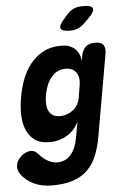

<svg xmlns="http://www.w3.org/2000/svg" viewBox="-113 -833 780 1151"><g transform="rotate(-5 276.5 -257.5)"><path d="M338 -99Q328 -76 311 -56Q294 -36 271.5 -21.5Q249 -7 221.5 1.5Q194 10 163 10Q103 10 69 -16.5Q35 -43 20 -84.5Q5 -126 5 -176.5Q5 -227 14 -274Q22 -324 40.5 -374.5Q59 -425 90.5 -466.5Q122 -508 169 -534Q216 -560 281 -560Q330 -560 360 -533.5Q390 -507 396 -459L400 -485Q407 -523 426.5 -541.5Q446 -560 483 -560Q521 -560 534 -541.5Q547 -523 540 -485L455 0Q444 65 423.5 115Q403 165 368.5 199.5Q334 234 281.5 252Q229 270 153 270Q123 270 96 264.5Q69 259 45 248Q21 237 1 220.5Q-19 204 -35 181Q-42 170 -45 157Q-48 144 -46 130Q-44 116 -35.5 102.5Q-27 89 -15 78Q-3 67 12.5 60Q28 53 43 53Q53 53 62.5 56Q72 59 79 67Q90 79 102 91Q114 103 128.5 112.5Q143 122 160 128.5Q177 135 197 135Q220 135 240 126.5Q260 118 276 100.5Q292 83 303 58Q314 33 320 0ZM237 -140Q260 -140 280 -147.5Q300 -155 316 -167.5Q332 -180 342.5 -197.5Q353 -215 357 -235L370 -315Q374 -337 371 -356Q368 -375 358.5 -389.5Q349 -404 332.5 -412Q316 -420 293 -420Q263 -420 240.5 -406.5Q218 -393 202.5 -372Q187 -351 177.5 -325Q168 -299 163 -273Q159 -248 159.5 -224.5Q160 -201 167.5 -182Q175 -163 192 -151.5Q209 -140 237 -140ZM342 -645Q291 -645 285 -664.5Q279 -684 317 -724L335 -745Q358 -770 381 -777.5Q404 -785 433 -785Q484 -785 489.5 -765.5Q495 -746 456 -708L430 -683Q411 -663 389 -654Q367 -645 342 -645Z"/></g></svg>

Font: Maple Mono NL ExtraBold
Style: Italic
Weight: 800
Italic angle: -10°
Monospace: yes
Designer: subframe7536
Version: Version 7.000